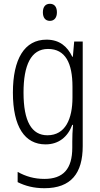

<svg xmlns="http://www.w3.org/2000/svg" viewBox="-20 -817 529 1012"><path d="M243 -797C218 -797 206 -779 206 -752C206 -724 219 -707 243 -707C266 -707 280 -724 280 -752C280 -779 268 -797 243 -797ZM225 -608C109 -608 48 -506 48 -329C48 -148 111 -56 220 -56C289 -56 337 -95 361 -159H365C362 -126 361 -97 361 -70V-39C361 74 313 126 214 126C161 126 116 113 73 89V143C113 163 158 175 214 175C355 175 416 96 416 -47V-598H371L364 -518H361C335 -572 294 -608 225 -608ZM233 -559C325 -559 362 -484 362 -360V-303C362 -191 325 -104 230 -104C147 -104 104 -177 104 -329C104 -473 143 -559 233 -559Z"/></svg>

Font: Noto Sans Malayalam UI Condensed Light
Style: Regular
Weight: 300
Width: 3
Designer: Jelle Bosma - Monotype Design Team
Foundry: Monotype Imaging Inc.
Version: Version 2.104